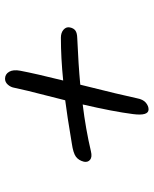

<svg xmlns="http://www.w3.org/2000/svg" viewBox="54 -672 593 740"><g transform="rotate(-90 350.0 -302.5)"><path d="M136.2 -248Q114.3 -242.7 103.8 -251.2Q93.3 -259.8 96.2 -274.9Q101.1 -294.9 115.2 -305.7Q129.4 -316.4 167 -321.8Q277.3 -340.3 333 -347.2Q339.4 -373 350.8 -417.5Q362.3 -461.9 369.4 -491.2Q376.5 -520.5 380.9 -542Q383.3 -557.1 393.1 -568.1Q402.8 -579.1 416 -579.1Q433.6 -579.1 442.9 -563.2Q452.1 -547.4 446.8 -520Q435.5 -460.9 409.2 -355Q496.6 -363.8 574.2 -363.8Q593.8 -363.8 605.2 -353.5Q616.7 -343.3 613.8 -329.1Q610.8 -314.5 601.6 -307.9Q592.3 -301.3 573.2 -300.8Q471.2 -296.4 393.1 -289.1Q353 -128.9 340.8 -70.8Q336.4 -46.9 323.7 -36.4Q311 -25.9 297.9 -25.9Q272 -25.9 279.8 -85.9Q289.6 -162.6 316.9 -279.8Q221.2 -268.1 136.2 -248Z"/></g></svg>

Font: Shantell Sans Bouncy
Style: Italic
Weight: 300
Italic angle: -11.31°
Designer: Stephen Nixon, Anya Danilova, Shantell Martin
Foundry: Arrow Type
Version: Version 1.006;[9816181b4]